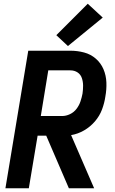

<svg xmlns="http://www.w3.org/2000/svg" viewBox="-20 -1006 616 1026"><path d="M9 0H134L181 -281H227L348 0H483L360 -284Q396 -290 429 -309Q462 -328 487 -357Q512 -386 525 -420.5Q538 -455 543 -490Q550 -528 548.5 -565.5Q547 -603 533 -636Q519 -669 492 -692.5Q465 -716 429.5 -725.5Q394 -735 356 -735H131ZM312 -386H198L238 -630H356Q378 -630 394.5 -619Q411 -608 417.5 -588.5Q424 -569 424 -548Q424 -527 421 -506Q417 -485 410 -464Q403 -443 389 -424.5Q375 -406 354 -396Q333 -386 312 -386ZM343 -760 529 -912 449 -986 281 -818Z"/></svg>

Font: Iosevka Sparkle
Style: Bold Italic
Weight: 700
Italic angle: -9°
Designer: Belleve Invis
Foundry: Belleve Invis
Version: Version 4.5.0; ttfautohint (v1.8.3)